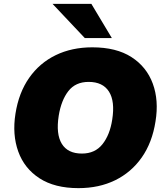

<svg xmlns="http://www.w3.org/2000/svg" viewBox="-20 -962 854 994"><path d="M43 0ZM386 12Q263 12 184.5 -39Q106 -90 74.5 -177.5Q43 -265 60 -373Q77 -482 131 -559Q185 -636 268.5 -676.5Q352 -717 458 -717Q582 -717 660.5 -666.5Q739 -616 771 -529Q803 -442 785 -333Q768 -224 714 -147Q660 -70 576.5 -29Q493 12 386 12ZM404 -167Q472 -167 510.5 -215.5Q549 -264 561 -343Q576 -438 544 -488Q512 -538 439 -538Q371 -538 334 -490.5Q297 -443 284 -363Q269 -268 300 -217.5Q331 -167 404 -167ZM419 -765 252 -942H453L559 -765Z"/></svg>

Font: Winston Black
Style: Italic
Weight: 900
Italic angle: -9°
Designer: Original fonts by Vernon Adams / Changes by Cristiano Sobral
Foundry: VOriginal fonts by Vernon Adams / Changes by Cristiano Sobral
Version: Version 2.503;July 17, 2020;FontCreator 13.0.0.2655 64-bit